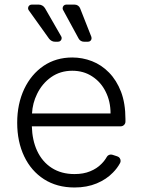

<svg xmlns="http://www.w3.org/2000/svg" viewBox="-20 -803 621 834"><path d="M171.2 -24.5Q115.4 -60.4 85.2 -123.6Q54.7 -187.5 54.7 -269.9Q54.7 -351.6 85.2 -416.5Q115.4 -480.1 169.4 -517Q223.4 -553.3 294 -553.3Q338.1 -553.3 379.6 -537.3Q420.8 -521.3 453.5 -487.9Q486.5 -454.2 505.7 -404.5Q524.9 -354 524.9 -285.5V-274.9Q524.9 -266.3 518.8 -260.3Q512.8 -254.3 503.9 -254.3H118.3Q120 -193.9 141 -148.4Q163.4 -100.1 204.9 -73.5Q246.4 -46.9 303.6 -46.9Q342.7 -46.9 371.4 -58.9Q400.9 -70.7 420.8 -91.3Q434.7 -105.1 443.9 -121.4Q446.7 -126.4 451.7 -129.1Q456.7 -131.7 462 -131.7Q465.2 -131.7 468.4 -130.7L489.3 -123.9Q496.1 -121.8 500 -116.3Q503.9 -110.8 503.9 -104Q503.9 -99.1 501.4 -94.5Q489.3 -72.1 470.5 -53.3Q442.5 -24.1 400.2 -6.4Q357.6 11.4 303.6 11.4Q227.3 11.4 171.2 -24.5ZM117.5 -783H148.4Q156.6 -783 163.9 -778.8Q171.2 -774.5 175.4 -767.4L245.7 -645.2Q247.9 -641.7 247.9 -637.4Q247.9 -631 243.4 -626.4Q239 -621.8 232.2 -621.8H218.4Q210.9 -621.8 204.4 -625.4Q197.8 -628.9 193.2 -634.9L104.8 -758.5Q101.9 -762.4 101.9 -767.4Q101.9 -773.8 106.4 -778.4Q110.8 -783 117.5 -783ZM460.2 -310Q460.2 -362.9 438.9 -404.8Q418.3 -446.7 380.3 -471.2Q343 -495.7 294 -495.7Q241.8 -495.7 202.4 -468Q163 -440.3 141 -394.9Q121.4 -355.1 119 -310ZM267.4 -783H304Q312.1 -783 318.7 -778.6Q325.3 -774.1 328.1 -766.7L376.8 -643.1Q377.8 -639.9 377.8 -637.1Q377.8 -630.7 373.4 -626.2Q369 -621.8 362.6 -621.8H344.5Q337.4 -621.8 331.1 -625.5Q324.9 -629.3 321.7 -635.3L253.9 -759.9Q252.1 -763.1 252.1 -767.4Q252.1 -773.8 256.6 -778.4Q261 -783 267.4 -783Z"/></svg>

Font: DeltaSans Light
Style: Regular
Weight: 300
Designer: Rasmus Andersson
Foundry: rsms
Version: Version 3.012